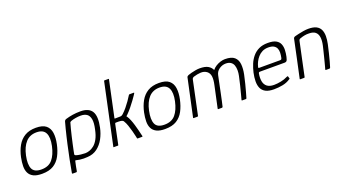

<svg xmlns="http://www.w3.org/2000/svg" viewBox="-57 -1316 3697 2044"><g transform="rotate(-20 1791.0 -293.5)"><path d="M194 6Q133 6 97.5 -12Q62 -30 46 -62.5Q30 -95 30.5 -139Q31 -183 42 -237Q57 -307 87.5 -361.5Q118 -416 169 -447Q220 -478 296 -478Q373 -478 410.5 -447Q448 -416 455.5 -361.5Q463 -307 448 -237Q433 -166 404 -111Q375 -56 325 -25Q275 6 194 6ZM203 -40Q285 -40 328.5 -91.5Q372 -143 392 -236Q412 -329 387 -379.5Q362 -430 286 -430Q210 -430 164 -379.5Q118 -329 98 -236Q78 -142 100 -91Q122 -40 203 -40Z M493 107Q504 41 519.5 -35Q535 -111 554 -198Q563 -237 572.5 -278Q582 -319 592.5 -359.5Q603 -400 613 -436Q615 -442 619.5 -447Q624 -452 636 -456Q672 -467 713.5 -473.5Q755 -480 802 -480Q897 -480 931.5 -423.5Q966 -367 940 -245Q927 -182 897 -126.5Q867 -71 820 -35.5Q773 0 708 3Q689 5 665 4.5Q641 4 619 1Q597 -2 585 -6Q580 -8 576 -7.5Q572 -7 571 -2Q569 6 565.5 23Q562 40 557.5 61Q553 82 550 103Q549 107 547.5 111Q546 115 539 115H500Q495 115 494 112Q493 109 493 107ZM585 -75Q583 -66 588.5 -62.5Q594 -59 598 -57Q620 -50 649 -46.5Q678 -43 700 -43Q722 -43 748 -51.5Q774 -60 800.5 -81Q827 -102 849 -142Q871 -182 884 -246Q900 -317 892 -358.5Q884 -400 858 -418Q832 -436 789 -436Q761 -436 732 -431Q703 -426 680 -418Q674 -415 668.5 -412Q663 -409 662 -404Q654 -378 644.5 -341Q635 -304 625.5 -263Q616 -222 607.5 -183.5Q599 -145 593 -116Q587 -87 585 -75Z M1003 -4 1151 -698Q1152 -702 1155 -702H1202Q1207 -702 1206 -698L1119 -289Q1118 -287 1118.5 -284.5Q1119 -282 1122 -282Q1139 -282 1155 -282.5Q1171 -283 1186 -283Q1196 -285 1201 -287Q1206 -289 1215 -297Q1241 -321 1265 -350Q1289 -379 1310 -409Q1331 -439 1346 -464Q1349 -470 1351.5 -471Q1354 -472 1360 -472H1404Q1408 -472 1408.5 -470Q1409 -468 1407 -464Q1407 -463 1394.5 -444.5Q1382 -426 1361 -397Q1340 -368 1314 -336Q1288 -304 1261 -277Q1256 -273 1252.5 -269.5Q1249 -266 1245 -262Q1246 -261 1248 -259Q1250 -257 1251 -255Q1264 -237 1276 -207.5Q1288 -178 1298 -144Q1308 -110 1315.5 -80Q1323 -50 1327.5 -30Q1332 -10 1333 -8Q1335 0 1328 0Q1325 0 1318 0Q1311 0 1303 0Q1295 0 1288.5 0Q1282 0 1279 0Q1275 0 1274 -0.5Q1273 -1 1271 -7Q1271 -7 1266 -31Q1261 -55 1251.5 -90.5Q1242 -126 1230 -161Q1218 -196 1204 -218Q1200 -226 1192 -230.5Q1184 -235 1167 -237Q1150 -239 1114 -238Q1108 -237 1106 -229L1059 -4Q1058 0 1054 0H1006Q1002 0 1003 -4Z M1588 6Q1527 6 1491.5 -12Q1456 -30 1440 -62.5Q1424 -95 1424.5 -139Q1425 -183 1436 -237Q1451 -307 1481.5 -361.5Q1512 -416 1563 -447Q1614 -478 1690 -478Q1767 -478 1804.5 -447Q1842 -416 1849.5 -361.5Q1857 -307 1842 -237Q1827 -166 1798 -111Q1769 -56 1719 -25Q1669 6 1588 6ZM1597 -40Q1679 -40 1722.5 -91.5Q1766 -143 1786 -236Q1806 -329 1781 -379.5Q1756 -430 1680 -430Q1604 -430 1558 -379.5Q1512 -329 1492 -236Q1472 -142 1494 -91Q1516 -40 1597 -40Z M2430 -429Q2391 -429 2356.5 -405.5Q2322 -382 2313 -341L2298 -270Q2287 -214 2275.5 -160.5Q2264 -107 2255.5 -66.5Q2247 -26 2242 -8Q2241 -4 2238.5 -2Q2236 0 2231 0H2191Q2184 0 2186 -7L2239 -253Q2252 -311 2247.5 -349.5Q2243 -388 2214 -410Q2184 -431 2144.5 -428.5Q2105 -426 2068 -414Q2062 -413 2054 -407Q2046 -401 2044 -390L1963 -7Q1962 -4 1960.5 -2Q1959 0 1956 0H1913Q1910 0 1908 -1.5Q1906 -3 1907 -6L1998 -429Q1998 -434 2003.5 -440Q2009 -446 2020 -450Q2033 -455 2055.5 -461Q2078 -467 2104 -471.5Q2130 -476 2151 -476Q2213 -476 2245.5 -457Q2278 -438 2292 -406Q2309 -428 2334 -443.5Q2359 -459 2386.5 -467.5Q2414 -476 2438 -476Q2511 -476 2544.5 -446.5Q2578 -417 2583 -366Q2588 -315 2575 -252Q2564 -201 2552 -153Q2540 -105 2529 -67Q2518 -29 2511 -5Q2509 0 2501 0H2462Q2457 0 2456 -2Q2455 -4 2457 -10Q2461 -25 2471.5 -64.5Q2482 -104 2495 -155.5Q2508 -207 2518 -256Q2525 -287 2525 -318Q2525 -349 2516.5 -374Q2508 -399 2486.5 -414Q2465 -429 2430 -429Z M2676 -237Q2687 -285 2705 -328.5Q2723 -372 2752.5 -407Q2782 -442 2824 -462Q2866 -482 2925 -482Q2986 -482 3018 -464Q3050 -446 3062 -415.5Q3074 -385 3072.5 -348.5Q3071 -312 3063 -275Q3055 -239 3046.5 -231Q3038 -223 3025 -223H2741Q2739 -223 2734 -221Q2729 -219 2727 -210Q2718 -160 2725 -121.5Q2732 -83 2759.5 -61Q2787 -39 2838 -39Q2874 -39 2916.5 -47.5Q2959 -56 2989 -72Q2994 -75 3000 -76.5Q3006 -78 3008 -71L3014 -50Q3016 -46 3014 -44Q3012 -42 3006 -39Q2969 -14 2920.5 -4.5Q2872 5 2822 5Q2762 5 2727.5 -13.5Q2693 -32 2678.5 -65Q2664 -98 2664.5 -142Q2665 -186 2676 -237ZM3008 -284Q3014 -313 3015 -340Q3016 -367 3006.5 -388.5Q2997 -410 2975 -422.5Q2953 -435 2914 -435Q2875 -435 2846 -420.5Q2817 -406 2796 -382Q2775 -358 2762 -331.5Q2749 -305 2743 -280Q2740 -271 2741 -267.5Q2742 -264 2750 -264Q2809 -264 2867.5 -264Q2926 -264 2986 -264Q2996 -264 3000.5 -267.5Q3005 -271 3008 -284Z M3121 0Q3118 0 3116 -1.5Q3114 -3 3115 -6Q3138 -113 3161 -219.5Q3184 -326 3206 -432Q3208 -438 3212 -442Q3216 -446 3229 -450Q3243 -454 3269.5 -460Q3296 -466 3326.5 -471Q3357 -476 3382 -476Q3439 -476 3472 -459Q3505 -442 3519 -411Q3533 -380 3533 -339.5Q3533 -299 3523 -252Q3513 -205 3501 -157Q3489 -109 3478.5 -70Q3468 -31 3461 -10Q3459 -3 3456.5 -1.5Q3454 0 3447 0H3410Q3403 0 3405 -8Q3407 -14 3412 -32.5Q3417 -51 3424 -78Q3431 -105 3439 -136.5Q3447 -168 3454.5 -199Q3462 -230 3468 -255Q3480 -309 3474.5 -347.5Q3469 -386 3444.5 -406.5Q3420 -427 3372 -427Q3346 -428 3320.5 -423Q3295 -418 3274 -410Q3268 -409 3261 -404Q3254 -399 3252 -388Q3232 -294 3211.5 -198.5Q3191 -103 3171 -7Q3170 -4 3168.5 -2Q3167 0 3164 0Z"/></g></svg>

Font: Glory Light
Style: Italic
Weight: 300
Italic angle: -12°
Version: Version 1.011